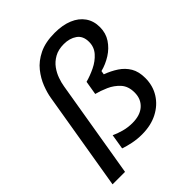

<svg xmlns="http://www.w3.org/2000/svg" viewBox="-215 -784 979 979"><g transform="rotate(-45 275.0 -294.5)"><path d="M15.8 83.3 105 -450Q110 -481.7 124.6 -519.6Q139.2 -557.5 166.7 -592.1Q194.2 -626.7 240 -649.2Q285.8 -671.7 353.3 -671.7Q410 -671.7 451.2 -654.6Q492.5 -637.5 515 -605.4Q537.5 -573.3 537.5 -529.2Q537.5 -485.8 515.4 -452.5Q493.3 -419.2 458.3 -397.1Q423.3 -375 384.2 -365L380.8 -345Q419.2 -330.8 450 -310.4Q480.8 -290 499.2 -259.2Q517.5 -228.3 517.5 -181.7Q517.5 -126.7 490.4 -83.3Q463.3 -40 415 -15Q366.7 10 301.7 10Q267.5 10 235.4 3.3Q203.3 -3.3 180 -11.7L193.3 -93.3Q215.8 -82.5 245.8 -74.2Q275.8 -65.8 309.2 -65.8Q365 -65.8 395.8 -93.8Q426.7 -121.7 426.7 -168.3Q426.7 -213.3 402.1 -240.4Q377.5 -267.5 343.3 -282.5Q309.2 -297.5 279.2 -305L291.7 -380Q325.8 -389.2 361.2 -406.2Q396.7 -423.3 420.8 -450.4Q445 -477.5 445 -515Q445 -558.3 416.2 -578.3Q387.5 -598.3 345.8 -598.3Q305.8 -598.3 277.9 -582.5Q250 -566.7 232.9 -542.9Q215.8 -519.2 206.7 -492.9Q197.5 -466.7 194.2 -445L105.8 83.3Z"/></g></svg>

Font: Familjen Grotesk
Style: Italic
Weight: 400
Italic angle: -9.46201°
Designer: Anders Wikstroem, Jonas Baeckman, Matilda Gysing, Kristian Moeller
Foundry: Familjen STHLM AB
Version: Version 2.000